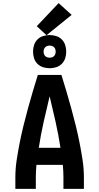

<svg xmlns="http://www.w3.org/2000/svg" viewBox="-20 -1218 640 1238"><path d="M79 0V-74Q79 -130 87.5 -186Q96 -242 107 -297.5Q118 -353 131.5 -408Q145 -463 160 -517.5Q175 -572 191 -626.5Q207 -681 224 -735H376Q393 -681 409 -626.5Q425 -572 440 -517.5Q455 -463 468.5 -408Q482 -353 493 -297.5Q504 -242 512.5 -186Q521 -130 521 -74V0H389V-74Q389 -94 388 -114.5Q387 -135 385 -155H215Q213 -135 212 -114.5Q211 -94 211 -74V0ZM230 -265H370Q357 -349 338.5 -432Q320 -515 300 -597Q280 -515 261.5 -432Q243 -349 230 -265ZM300 -778Q279 -778 258 -784.5Q237 -791 221.5 -806.5Q206 -822 199.5 -843Q193 -864 193 -885Q193 -906 199.5 -927Q206 -948 221.5 -963.5Q237 -979 258 -985.5Q279 -992 300 -992Q321 -992 342 -985.5Q363 -979 378.5 -963.5Q394 -948 400.5 -927Q407 -906 407 -885Q407 -864 400.5 -843Q394 -822 378.5 -806.5Q363 -791 342 -784.5Q321 -778 300 -778ZM300 -846Q308 -846 315.5 -848.5Q323 -851 328.5 -856.5Q334 -862 336.5 -869.5Q339 -877 339 -885Q339 -893 336.5 -900.5Q334 -908 328.5 -913.5Q323 -919 315.5 -921.5Q308 -924 300 -924Q292 -924 284.5 -921.5Q277 -919 271.5 -913.5Q266 -908 263.5 -900.5Q261 -893 261 -885Q261 -877 263.5 -869.5Q266 -862 271.5 -856.5Q277 -851 284.5 -848.5Q292 -846 300 -846ZM280 -991 217 -1049 358 -1198 442 -1122Z"/></svg>

Font: Iosevka Curly XBdEx
Style: Regular
Weight: 800
Width: 7
Monospace: yes
Designer: Belleve Invis
Foundry: Belleve Invis
Version: Version 11.1.0; ttfautohint (v1.8.3)